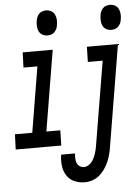

<svg xmlns="http://www.w3.org/2000/svg" viewBox="-95 -797 766 1058"><g transform="rotate(-5 287.5 -268.0)"><path d="M197 -611Q181 -611 168.5 -618Q156 -625 149.5 -638Q143 -651 142.5 -666.5Q142 -682 144 -697Q146 -707 150 -717Q154 -727 162 -735Q170 -743 180.5 -746Q191 -749 201 -749Q216 -749 228.5 -742Q241 -735 247.5 -722Q254 -709 255 -693.5Q256 -678 253 -663Q252 -653 247.5 -643Q243 -633 235 -625Q227 -617 217 -614Q207 -611 197 -611ZM-33 0 -30 -84H66L126 -446H49L52 -530H218L144 -84H221L219 0ZM550 -611Q534 -611 521.5 -618Q509 -625 502.5 -638Q496 -651 495.5 -666.5Q495 -682 497 -697Q499 -707 503 -717Q507 -727 515 -735Q523 -743 533.5 -746Q544 -749 554 -749Q569 -749 581.5 -742Q594 -735 600.5 -722Q607 -709 608 -693.5Q609 -678 606 -663Q605 -653 600.5 -643Q596 -633 588 -625Q580 -617 570 -614Q560 -611 550 -611ZM331 213Q301 213 274 201.5Q247 190 231.5 165.5Q216 141 212.5 111Q209 81 214 50Q214 50 214 50Q214 50 214 50H291Q291 50 291 50Q291 50 291 50Q291 50 291 50Q291 50 291 50Q289 63 289.5 76.5Q290 90 294.5 102Q299 114 309.5 121.5Q320 129 334 129Q346 129 357 122.5Q368 116 376 106.5Q384 97 389.5 85.5Q395 74 399 62.5Q403 51 405.5 39.5Q408 28 410 16L487 -446H405L407 -530H579L486 30Q483 51 477.5 71.5Q472 92 463.5 112Q455 132 442 151Q429 170 411.5 184.5Q394 199 373 206Q352 213 331 213Z"/></g></svg>

Font: Iosevka Curly MdExObl
Style: Regular
Weight: 500
Width: 7
Italic angle: -9°
Monospace: yes
Designer: Belleve Invis
Foundry: Belleve Invis
Version: Version 11.1.0; ttfautohint (v1.8.3)